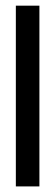

<svg xmlns="http://www.w3.org/2000/svg" viewBox="-20 -546 198 687"><path d="M36.7 121H121V-525.7H36.7Z"/></svg>

Font: Jomhuria
Style: Regular
Weight: 400
Designer: Arabic design by Kourosh Beigpour, Latin design by Eben Sorkin, engineering by Lasse Fister and Khaled Hosney
Version: Version 1.0000